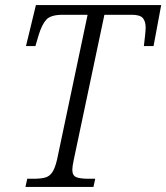

<svg xmlns="http://www.w3.org/2000/svg" viewBox="-20 -734 653 754"><path d="M80 0 87 -32H112Q139 -32 156.5 -36.5Q174 -41 185 -57Q196 -73 204 -107L324 -676H227Q180 -676 162.5 -657.5Q145 -639 132 -597L119 -553H82L121 -714H613L583 -553H545Q547 -570 549.5 -592.5Q552 -615 552 -625Q552 -650 541 -663Q530 -676 497 -676H390L270 -108Q264 -80 264 -68Q264 -45 279 -38.5Q294 -32 329 -32H354L347 0Z"/></svg>

Font: Noto Serif SemiCondensed Light
Style: Italic
Weight: 300
Width: 4
Italic angle: -12°
Designer: Monotype Design Team
Foundry: Monotype Imaging Inc.
Version: Version 2.013; ttfautohint (v1.8.4.7-5d5b)